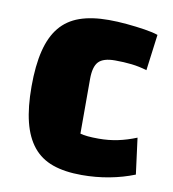

<svg xmlns="http://www.w3.org/2000/svg" viewBox="-66 -572 581 644"><g transform="rotate(10 225.0 -250.0)"><path d="M254 14Q196 14 155 -0.5Q114 -15 88 -47Q62 -79 49.5 -129Q37 -179 37 -250Q37 -321 49.5 -371.5Q62 -422 88 -453.5Q114 -485 155 -499.5Q196 -514 254 -514Q283 -514 315.5 -511Q348 -508 377 -503.5Q406 -499 423 -493L407 -370Q381 -378 354.5 -381Q328 -384 298 -384Q258 -384 242 -367Q226 -350 226 -308V-122Q246 -116 289 -116Q323 -116 354 -122.5Q385 -129 417 -142L433 -19Q393 -3 347.5 5.5Q302 14 254 14Z"/></g></svg>

Font: Changa
Style: Bold
Weight: 700
Designer: Eduardo Rodriguez Tunni
Foundry: Eduardo Rodriguez Tunni
Version: Version 3.002; ttfautohint (v1.8.2)